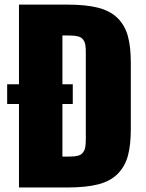

<svg xmlns="http://www.w3.org/2000/svg" viewBox="-20 -830 647 850"><path d="M64 0V-369.6H11.7V-457H64V-809.6H277.3Q360.8 -809.6 414.8 -795.7Q468.8 -781.7 501 -749.5Q533.2 -717.3 546.1 -670.2Q559.1 -623 559.1 -551.3V-259.3Q559.1 -187 546.1 -139.9Q533.2 -92.8 501 -60.3Q468.8 -27.8 414.8 -13.9Q360.8 0 277.8 0ZM256.3 -136.7H285.2Q310.5 -136.7 325.7 -140.9Q340.8 -145 348.1 -155.8Q355.5 -166.5 357.7 -179.4Q359.9 -192.4 359.9 -215.8V-595.7Q359.9 -619.1 357.7 -631.8Q355.5 -644.5 347.9 -654.8Q340.3 -665 325.4 -668.9Q310.5 -672.9 285.2 -672.9H256.3V-457H302.2V-369.6H256.3Z"/></svg>

Font: Oswald
Style: Heavy
Weight: 800
Designer: Vernon Adams
Foundry: Vernon Adams
Version: 3.0; ttfautohint (v0.95) -l 8 -r 50 -G 200 -x 0 -w "G" -W -c